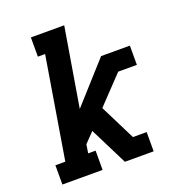

<svg xmlns="http://www.w3.org/2000/svg" viewBox="-133 -841 866 947"><g transform="rotate(-20 300.0 -367.5)"><path d="M33 0V-101H85L173 -634H135V-735H310L241 -321L429 -530H580V-429H482L347 -287L440 -101H512V0H361L262 -198L212 -146L205 -101H244V0Z"/></g></svg>

Font: Iosevka Slab Extended Oblique
Style: Bold
Weight: 700
Width: 7
Italic angle: -9°
Monospace: yes
Designer: Belleve Invis
Foundry: Belleve Invis
Version: Version 11.1.1; ttfautohint (v1.8.3)